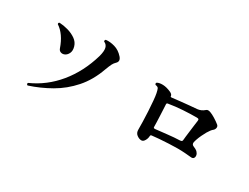

<svg xmlns="http://www.w3.org/2000/svg" viewBox="-61 -1166 2123 1637"><g transform="rotate(30 1000.0 -348.0)"><path d="M240 -12Q225 -19 232 -33Q381 -99 487.5 -228.5Q594 -358 646 -536Q661 -591 654 -621Q647 -651 618 -663Q615 -669 617 -675Q619 -681 624 -683Q663 -688 710.5 -674.5Q758 -661 795 -619Q826 -584 795 -556Q781 -543 771 -523.5Q761 -504 745 -461Q700 -335 622.5 -247.5Q545 -160 446.5 -103.5Q348 -47 240 -12ZM380 -399Q362 -392 345 -398Q328 -404 321 -424Q280 -543 202 -594Q197 -608 210 -612Q251 -610 295 -597.5Q339 -585 373 -561Q407 -537 418 -499Q429 -461 416 -434.5Q403 -408 380 -399Z M1313 -92Q1291 -92 1268 -109.5Q1245 -127 1246 -161Q1246 -189 1245 -236Q1244 -283 1241 -336Q1238 -389 1234 -435Q1230 -481 1225 -505Q1219 -534 1213 -546.5Q1207 -559 1183 -562Q1172 -572 1181 -583Q1202 -595 1237.5 -594Q1273 -593 1316 -574Q1344 -562 1344 -542Q1344 -537 1354 -537Q1394 -542 1437.5 -546.5Q1481 -551 1522 -555Q1563 -559 1593 -561Q1632 -565 1661 -591Q1669 -599 1680 -599Q1691 -599 1704 -594Q1724 -587 1754 -568.5Q1784 -550 1806 -532Q1818 -522 1816.5 -506.5Q1815 -491 1804 -480Q1791 -470 1781.5 -457Q1772 -444 1761 -426Q1749 -405 1737.5 -380.5Q1726 -356 1718.5 -334.5Q1711 -313 1709 -301Q1706 -281 1722 -272Q1733 -268 1748 -260Q1763 -252 1770 -243Q1782 -230 1784 -214Q1786 -198 1778 -187.5Q1770 -177 1752 -179Q1733 -181 1695 -184Q1657 -187 1619 -187Q1578 -187 1531 -184.5Q1484 -182 1441 -179Q1398 -176 1369 -172Q1358 -170 1358 -160Q1358 -147 1352.5 -131Q1347 -115 1337 -103.5Q1327 -92 1313 -92ZM1365 -234Q1383 -236 1413 -239.5Q1443 -243 1477 -246.5Q1511 -250 1543 -253Q1575 -256 1598 -256Q1612 -257 1616.5 -260.5Q1621 -264 1622 -271Q1623 -284 1626 -310Q1629 -336 1633 -366.5Q1637 -397 1640.5 -426Q1644 -455 1647 -474Q1649 -488 1645 -492.5Q1641 -497 1626 -497Q1564 -497 1492.5 -492.5Q1421 -488 1356 -477Q1342 -476 1342 -465Q1343 -446 1344.5 -416Q1346 -386 1347.5 -352.5Q1349 -319 1350 -290Q1351 -261 1351 -246Q1351 -238 1355 -236Q1359 -234 1365 -234Z"/></g></svg>

Font: Zen Old Mincho Black
Style: Regular
Weight: 900
Designer: Yoshimichi Ohira
Foundry: Positype
Version: Version 1.001